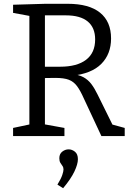

<svg xmlns="http://www.w3.org/2000/svg" viewBox="-20 -718 698 1013"><path d="M49 0V-43L148 -64L135 -46V-650L152 -631L49 -650V-693L220 -698H337Q450 -698 508 -651Q566 -604 566 -515Q566 -433 514.5 -381Q463 -329 358 -318L357 -328Q396 -324 420.5 -310.5Q445 -297 462 -274.5Q479 -252 495 -219L579 -49L554 -66L638 -43V0H515L423 -197Q404 -240 386.5 -263.5Q369 -287 343.5 -297Q318 -307 271 -307L202 -306L217 -320V-46L204 -64L320 -43V0ZM217 -344 202 -366H297Q386 -366 434 -402.5Q482 -439 482 -510Q482 -572 443 -604.5Q404 -637 327 -637H202L217 -652ZM313 275 283 256Q302 225 308.5 205.5Q315 186 315 176Q315 165 309.5 157.5Q304 150 298.5 141Q293 132 293 117Q293 94 308.5 82Q324 70 342 70Q360 70 375.5 82.5Q391 95 391 122Q391 148 372.5 187Q354 226 313 275Z"/></svg>

Font: Bitter Thin
Style: Regular
Weight: 400
Version: Version 3.021